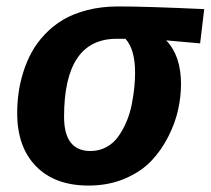

<svg xmlns="http://www.w3.org/2000/svg" viewBox="-20 -558 652 594"><path d="M253.9 16.1Q149.9 16.1 91.6 -43.5Q33.2 -103 33.2 -208Q33.2 -239.3 37.4 -270Q41.5 -300.8 51.8 -334Q62 -367.2 77.9 -396.2Q93.8 -425.3 118.7 -451.7Q143.6 -478 175 -496.8Q206.5 -515.6 250.5 -526.9Q294.4 -538.1 346.2 -538.1Q431.2 -538.1 611.8 -529.8L599.1 -423.8L494.1 -433.1Q540 -385.7 540 -297.9Q540 -259.8 531.2 -219.2Q522.5 -178.7 501 -136Q479.5 -93.3 448 -60.1Q416.5 -26.9 366.2 -5.4Q315.9 16.1 253.9 16.1ZM259.8 -90.8Q287.1 -90.8 309.3 -103Q331.5 -115.2 346.2 -136Q360.8 -156.7 371.3 -181.4Q381.8 -206.1 387.5 -234.6Q393.1 -263.2 395.5 -287.4Q397.9 -311.5 397.9 -334Q397.9 -404.8 368.2 -438H340.8Q178.2 -438 178.2 -196.8Q178.2 -90.8 259.8 -90.8Z"/></svg>

Font: FiraGO SemiBold
Style: Italic
Weight: 600
Italic angle: -8°
Designer: bBox Type GmbH
Foundry: bBox Type GmbH
Version: Version 1.001;PS 001.001;hotconv 1.0.88;makeotf.lib2.5.64775